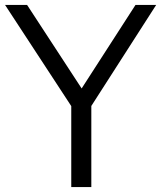

<svg xmlns="http://www.w3.org/2000/svg" viewBox="-36 -760 654 780"><path d="M253.5 0V-363L271.5 -301.5L-15.5 -740H74L309.5 -379.5H282L514.5 -740H598.5L317 -301.5L335 -362V0Z"/></svg>

Font: Encode Sans Condensed Thin
Style: Regular
Weight: 400
Version: Version 3.002